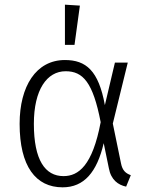

<svg xmlns="http://www.w3.org/2000/svg" viewBox="-20 -791 636 822"><path d="M258 -771V-599H299L322 -767ZM258 -534C134 -534 64 -421 64 -261C64 -79 133 11 248 11C340 11 395 -54 424 -178L446 -71C455 -21 486 1 520 8L540 -41C518 -49 504 -61 498 -92L463 -262L527 -523H472L429 -341C402 -489 348 -534 258 -534ZM261 -486C335 -486 378 -439 411 -268C376 -82 316 -37 252 -37C173 -37 125 -106 125 -261C125 -407 181 -486 261 -486Z"/></svg>

Font: FiraGO Light
Style: Regular
Weight: 300
Designer: bBox Type
Foundry: bBox Type GmbH
Version: Version 1.001;PS 001.001;hotconv 1.0.88;makeotf.lib2.5.64775